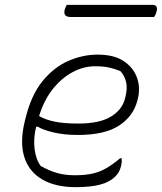

<svg xmlns="http://www.w3.org/2000/svg" viewBox="-20 -761 667 791"><path d="M382 -536Q450 -536 490 -509Q530 -482 544.5 -440.5Q559 -399 548 -355L546 -347Q530 -283 471 -244Q412 -205 301 -205Q244 -205 200 -215.5Q156 -226 136 -239H129Q117 -191 122.5 -147Q128 -103 148 -77Q182 -58 214.5 -48.5Q247 -39 289 -39Q329 -39 359.5 -45.5Q390 -52 417 -67.5Q444 -83 475 -109H481Q482 -100 481.5 -93.5Q481 -87 479 -78Q476 -66 471 -55.5Q466 -45 454 -33Q432 -11 393 -0.5Q354 10 291 10Q208 10 153.5 -22Q99 -54 80 -114.5Q61 -175 82 -261L86 -277Q109 -370 155.5 -427Q202 -484 261.5 -510Q321 -536 382 -536ZM372 -488Q324 -488 278.5 -463.5Q233 -439 197 -393.5Q161 -348 141 -283Q169 -267 207 -259.5Q245 -252 303 -252Q389 -252 436 -280Q483 -308 495 -355Q506 -396 499.5 -423Q493 -450 476 -468Q452 -478 428.5 -483Q405 -488 372 -488ZM255 -741H608Q634 -741 624 -710Q622 -703 619.5 -698.5Q617 -694 615 -691H271Q238 -691 247 -723Q250 -732 255 -741Z"/></svg>

Font: Recursive Sn Csl St Lt
Style: Italic
Weight: 300
Italic angle: -15°
Version: Version 1.079;hotconv 1.0.112;makeotfexe 2.5.65598; ttfautoh